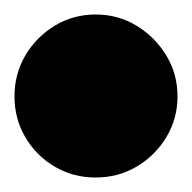

<svg xmlns="http://www.w3.org/2000/svg" viewBox="-82 -1173 265 265"><path d="M-62 -1040Q-62 -1009 -47 -983.5Q-32 -958 -6.5 -943Q19 -928 50 -928Q81 -928 106.5 -943Q132 -958 147.5 -983.5Q163 -1009 163 -1040Q163 -1071 147.5 -1096.5Q132 -1122 106.5 -1137.5Q81 -1153 50 -1153Q19 -1153 -6.5 -1137.5Q-32 -1122 -47 -1096.5Q-62 -1071 -62 -1040Z"/></svg>

Font: Linefont Black
Style: Regular
Weight: 900
Monospace: yes
Version: Version 3.002;gftools[0.9.33]